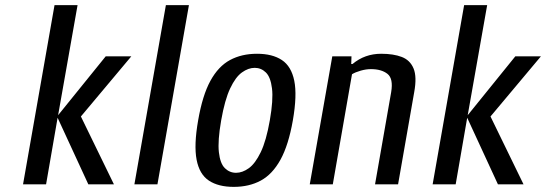

<svg xmlns="http://www.w3.org/2000/svg" viewBox="-20 -720 2133 750"><path d="M70 0 193 -700H283L207 -270L393 -500H493L296 -265L425 0H325L205 -260L160 0Z M505 0 628 -700H718L595 0Z M893 10Q833 10 796 -14.5Q759 -39 748 -96Q737 -153 754 -250Q771 -348 802 -404.5Q833 -461 878.5 -485.5Q924 -510 984 -510Q1044 -510 1081 -485.5Q1118 -461 1129.5 -404.5Q1141 -348 1124 -250Q1107 -153 1075.5 -96Q1044 -39 998.5 -14.5Q953 10 893 10ZM902 -45Q927 -45 952 -63Q977 -81 998.5 -125.5Q1020 -170 1034 -250Q1048 -330 1042.5 -374.5Q1037 -419 1018.5 -437Q1000 -455 975 -455Q950 -455 925 -437Q900 -419 879 -374.5Q858 -330 844 -250Q830 -170 835 -125.5Q840 -81 858.5 -63Q877 -45 902 -45Z M1190 0 1278 -500H1353L1352 -470H1357Q1405 -510 1469 -510Q1517 -510 1549.5 -497.5Q1582 -485 1595.5 -452.5Q1609 -420 1598 -360L1535 0H1445L1508 -360Q1517 -413 1493.5 -431.5Q1470 -450 1429 -450Q1410 -450 1389 -444Q1368 -438 1355 -430L1280 0Z M1670 0 1793 -700H1883L1807 -270L1993 -500H2093L1896 -265L2025 0H1925L1805 -260L1760 0Z"/></svg>

Font: Cuprum
Style: Italic
Weight: 400
Italic angle: -10°
Designer: Jovanny Lemonad
Foundry: Jovanny Lemonad
Version: Version 3.000